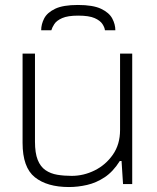

<svg xmlns="http://www.w3.org/2000/svg" viewBox="-20 -742 631 774"><path d="M258 12Q170 12 120.5 -27.5Q71 -67 71 -166V-526H121V-171Q121 -125 132 -97.5Q143 -70 163.5 -56Q184 -42 211 -37.5Q238 -33 269 -33Q317 -33 361.5 -55Q406 -77 435 -118.5Q464 -160 464 -218V-526H513V0H476L470 -93H463Q436 -50 402 -27.5Q368 -5 331 3.5Q294 12 258 12ZM294 -722Q355 -722 387.5 -706.5Q420 -691 432.5 -667.5Q445 -644 445 -620H403Q402 -631 393 -645Q384 -659 361.5 -669Q339 -679 295 -679Q253 -679 230.5 -669Q208 -659 199 -645Q190 -631 187 -620H146Q146 -644 158 -667.5Q170 -691 202 -706.5Q234 -722 294 -722Z"/></svg>

Font: Archivo SemiExpanded Thin
Style: Regular
Weight: 250
Width: 6
Designer: Hector Gatti
Foundry: Omnibus-Type
Version: Version 2.001